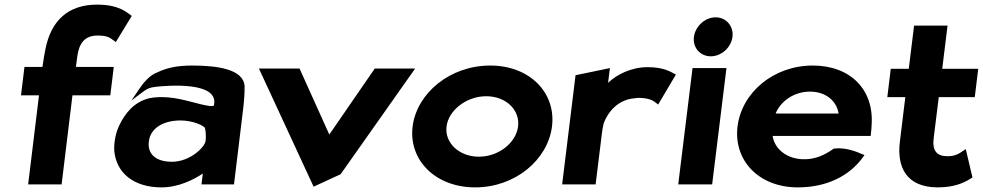

<svg xmlns="http://www.w3.org/2000/svg" viewBox="-20 -789 4259 832"><path d="M551 -720C530 -735 496 -769 401 -769C276 -769 202 -701 177 -577C172 -552 168 -528 164 -499H86L71 -376H149L102 10H247L294 -376H458L473 -499H309L315 -545C323 -603 348 -635 403 -635C448 -635 458 -624 472 -614L482 -607Z M663 -476C629 -464 601 -430 583 -403L549 -353L598 -390C615 -403 627 -410 656 -413C703 -418 931 -438 907 -333C907 -331 906 -328 888 -330C847 -334 770 -363 708 -367C678 -369 654 -369 625 -363C560 -346 522 -298 497 -246C481 -212 474 -176 475 -137C483 -41 558 23 680 23C754 23 820 -11 859 -37L853 10H994L1034 -320C1038 -354 1040 -384 1040 -415C1036 -490 920 -505 812 -505C745 -505 701 -494 663 -476ZM725 -88C656 -88 618 -121 625 -176C632 -236 691 -267 762 -267C813 -267 859 -247 868 -235C872 -219 873 -198 871 -179C868 -151 803 -88 725 -88Z M1278 -492H1102L1339 20L1456 -34L1779 -492H1604L1407 -206Z M1915 -241C1924 -312 2002 -372 2087 -372C2173 -372 2234 -312 2225 -241C2216 -170 2141 -110 2055 -110C1970 -110 1906 -170 1915 -241ZM1768 -241C1750 -97 1865 23 2039 23C2213 23 2354 -97 2372 -241C2390 -385 2278 -505 2104 -505C1930 -505 1786 -385 1768 -241Z M2909 -466 2901 -470C2890 -475 2860 -498 2786 -498C2716 -498 2652 -466 2615 -430L2623 -494L2474 -463L2416 10H2561L2587 -201C2589 -220 2592 -237 2596 -255C2615 -305 2659 -358 2730 -363C2735 -363 2740 -365 2745 -365C2799 -365 2815 -349 2823 -343L2832 -336Z M2987 -629C2981 -583 3014 -545 3060 -545C3105 -545 3148 -582 3154 -629C3160 -675 3127 -714 3081 -714C3035 -714 2993 -675 2987 -629ZM3066 10 3128 -494H2981L2919 10Z M3328 -200H3753L3754 -210C3755 -222 3757 -235 3757 -247C3768 -401 3665 -505 3502 -505C3332 -505 3194 -388 3176 -241C3158 -95 3267 23 3437 23C3555 23 3656 -21 3719 -107L3726 -117L3716 -121C3694 -131 3643 -152 3593 -145C3546 -111 3502 -97 3457 -99C3387 -102 3336 -145 3328 -200ZM3614 -297H3341C3362 -349 3419 -392 3490 -392C3557 -392 3605 -353 3614 -297Z M4194 -20 4165 -143 4153 -135C4136 -123 4118 -112 4086 -112C4039 -112 4019 -136 4026 -191L4048 -368H4204L4219 -491H4063L4086 -678H3941L3918 -491H3840L3825 -368H3903L3879 -171C3867 -67 3906 23 4044 23C4127 23 4169 -4 4194 -20Z"/></svg>

Font: Bluebird
Style: SfBdExtObl
Weight: 700
Designer: Jasper
Foundry: Cannot Into Space Fonts
Version: Version 0.98